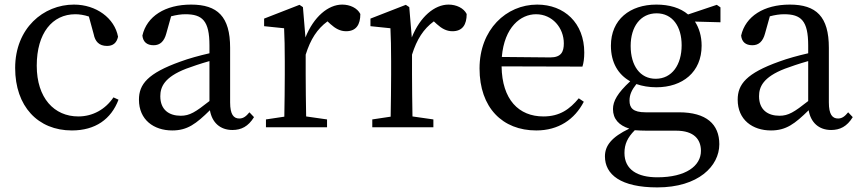

<svg xmlns="http://www.w3.org/2000/svg" viewBox="-20 -554 3740 836"><path d="M474 -130C439 -78 384 -47 321 -47C216 -47 140 -127 140 -268C140 -410 208 -492 308 -492C325 -492 346 -489 367 -482L388 -405C394 -374 411 -354 446 -354C472 -354 488 -367 494 -394C479 -475 399 -534 302 -534C169 -534 46 -431 46 -258C46 -91 145 14 293 14C395 14 464 -35 496 -120Z M892 -114C831 -66 806 -50 767 -50C716 -50 678 -76 678 -135C678 -175 695 -218 791 -255C815 -264 853 -277 892 -288ZM1066 -65C1052 -48 1040 -38 1022 -38C997 -38 982 -56 982 -108V-346C982 -482 927 -534 812 -534C699 -534 619 -483 600 -399C603 -372 619 -357 649 -357C677 -357 695 -374 704 -408L725 -483C748 -489 768 -492 787 -492C861 -492 892 -464 892 -356V-322C848 -312 801 -299 766 -286C623 -235 585 -187 585 -120C585 -32 650 14 730 14C796 14 834 -15 894 -74C903 -21 938 12 992 12C1030 12 1061 -3 1086 -44Z M1299 -523 1284 -533 1130 -473V-440L1217 -431C1219 -387 1220 -349 1220 -287V-230C1220 -179 1219 -101 1218 -46L1138 -34V0H1404V-34L1313 -47C1312 -103 1311 -179 1311 -230V-316C1332 -383 1361 -428 1406 -461L1419 -449C1440 -430 1461 -418 1487 -418C1531 -418 1549 -447 1549 -493C1536 -519 1504 -534 1470 -534C1409 -534 1346 -481 1310 -391Z M1762 -523 1747 -533 1593 -473V-440L1680 -431C1682 -387 1683 -349 1683 -287V-230C1683 -179 1682 -101 1681 -46L1601 -34V0H1867V-34L1776 -47C1775 -103 1774 -179 1774 -230V-316C1795 -383 1824 -428 1869 -461L1882 -449C1903 -430 1924 -418 1950 -418C1994 -418 2012 -447 2012 -493C1999 -519 1967 -534 1933 -534C1872 -534 1809 -481 1773 -391Z M2165 -306C2176 -436 2247 -492 2314 -492C2385 -492 2435 -433 2435 -365C2435 -329 2424 -304 2376 -304ZM2516 -264C2521 -279 2524 -300 2524 -325C2524 -454 2437 -534 2319 -534C2184 -534 2068 -425 2068 -256C2068 -85 2168 14 2315 14C2412 14 2482 -34 2522 -111L2500 -126C2461 -79 2418 -47 2346 -47C2239 -47 2166 -120 2164 -265Z M2835 -211C2767 -211 2726 -268 2726 -354C2726 -438 2769 -496 2839 -496C2908 -496 2948 -439 2948 -357C2948 -272 2906 -211 2835 -211ZM2924 15C3003 15 3032 54 3032 103C3032 168 2967 218 2842 218C2756 218 2699 185 2699 112C2699 74 2712 45 2744 13C2759 14 2776 15 2798 15ZM3117 -522 3101 -533 2976 -491C2942 -520 2894 -534 2838 -534C2723 -534 2640 -469 2640 -355C2640 -281 2672 -229 2724 -200C2669 -149 2649 -114 2649 -79C2649 -36 2675 -8 2720 6C2643 43 2614 80 2614 127C2614 206 2683 262 2842 262C3021 262 3112 169 3112 74C3112 -13 3056 -65 2936 -65H2791C2736 -65 2721 -84 2721 -116C2721 -142 2731 -163 2751 -188C2777 -179 2806 -174 2838 -174C2952 -174 3035 -240 3035 -355C3035 -397 3024 -432 3006 -460L3117 -457Z M3499 -114C3438 -66 3413 -50 3374 -50C3323 -50 3285 -76 3285 -135C3285 -175 3302 -218 3398 -255C3422 -264 3460 -277 3499 -288ZM3673 -65C3659 -48 3647 -38 3629 -38C3604 -38 3589 -56 3589 -108V-346C3589 -482 3534 -534 3419 -534C3306 -534 3226 -483 3207 -399C3210 -372 3226 -357 3256 -357C3284 -357 3302 -374 3311 -408L3332 -483C3355 -489 3375 -492 3394 -492C3468 -492 3499 -464 3499 -356V-322C3455 -312 3408 -299 3373 -286C3230 -235 3192 -187 3192 -120C3192 -32 3257 14 3337 14C3403 14 3441 -15 3501 -74C3510 -21 3545 12 3599 12C3637 12 3668 -3 3693 -44Z"/></svg>

Font: Source Han Serif JP Medium
Style: Regular
Weight: 500
Designer: Ryoko NISHIZUKA 西塚涼子 (kana & ideographs); Frank Grießhammer (Latin, Greek & Cyrillic); Wenlong ZHANG 张文龙 (bopomofo); San
Foundry: Adobe Systems Incorporated
Version: Version 1.001;PS 1.001;hotconv 16.6.54;makeotf.lib2.5.65590